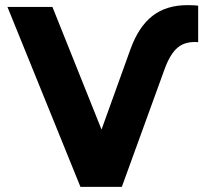

<svg xmlns="http://www.w3.org/2000/svg" viewBox="-20 -727 808 747"><path d="M9 -700H184L375 -223L487 -534Q519 -623 573 -665Q627 -707 709 -707Q736 -707 751 -705V-563Q702 -567 672 -542.5Q642 -518 620 -457L454 0H293Z"/></svg>

Font: Chess Sans
Style: Bold
Weight: 700
Designer: Wolf Bōese
Foundry: Wolf Bōese
Version: Version 7.223